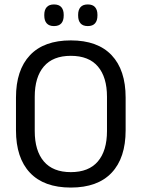

<svg xmlns="http://www.w3.org/2000/svg" viewBox="-20 -833 638 865"><path d="M299 12Q178 12 115 -54.8Q52 -121.5 52 -246V-393.5Q52 -517.5 115 -584.2Q178 -651 299 -651Q420 -651 483 -584.2Q546 -517.5 546 -393.5V-246Q546 -121.5 483 -54.8Q420 12 299 12ZM299 -57.5Q380 -57.5 421 -105.8Q462 -154 462 -242.5V-397Q462 -485.5 421 -533.5Q380 -581.5 299 -581.5Q218.5 -581.5 177.5 -533.5Q136.5 -485.5 136.5 -397V-242.5Q136.5 -154 177.5 -105.8Q218.5 -57.5 299 -57.5ZM223 -715.5Q201.5 -715.5 190.5 -727.8Q179.5 -740 179.5 -763V-766.5Q179.5 -788.5 190.5 -800.8Q201.5 -813 223 -813Q245.5 -813 256.2 -800.8Q267 -788.5 267 -766.5V-763Q267 -740 256.2 -727.8Q245.5 -715.5 223 -715.5ZM375.5 -715.5Q353.5 -715.5 342.8 -727.8Q332 -740 332 -763V-766.5Q332 -788.5 342.8 -800.8Q353.5 -813 375.5 -813Q397.5 -813 408.2 -800.8Q419 -788.5 419 -766.5V-763Q419 -740 408.2 -727.8Q397.5 -715.5 375.5 -715.5Z"/></svg>

Font: Anek Devanagari
Style: Regular
Weight: 400
Designer: Kailash Malviya (Devanagari) & Yesha Goshar (Latin)
Foundry: Ek Type
Version: Version 1.003